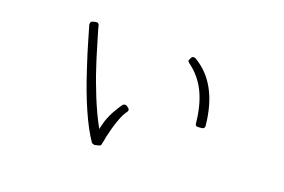

<svg xmlns="http://www.w3.org/2000/svg" viewBox="-69 -635 1139 770"><g transform="rotate(15 500.0 -250.0)"><path d="M766 -188Q771 -188 774 -191Q778 -194 778 -200Q776 -377 668 -452Q666 -454 661 -454Q660 -454 659.5 -454Q659 -454 659 -454Q654 -454 651 -449L647 -442Q640 -435 649 -427Q694 -388 715.5 -333Q737 -278 738 -199Q738 -188 750 -188ZM364 -11Q365 -11 365.5 -11Q366 -11 366 -11L386 -14Q393 -15 395 -23Q396 -27 397 -30.5Q398 -34 399 -36Q399 -38 403.5 -53Q408 -68 416 -90Q424 -112 435 -135Q446 -158 460 -174Q463 -177 463 -182Q463 -187 459 -190L453 -195Q449 -199 444 -199Q442 -199 440 -198Q438 -197 436 -197Q422 -182 404 -155Q386 -128 375 -96Q374 -92 372 -87Q370 -82 369 -78Q345 -132 325 -197Q305 -262 294 -311Q285 -348 278.5 -381Q272 -414 267 -436Q264 -450 262 -461Q260 -472 259 -479Q257 -489 247 -489Q247 -489 246.5 -489Q246 -489 245 -489L232 -487Q226 -485 224 -482Q222 -476 222 -473Q226 -454 235 -407.5Q244 -361 258 -302Q280 -206 304.5 -134.5Q329 -63 354 -19Q357 -13 364 -13Z"/></g></svg>

Font: Kokoro
Style: Regular
Weight: 400
Version: Version 1.00